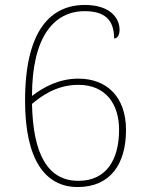

<svg xmlns="http://www.w3.org/2000/svg" viewBox="-20 -744 599 774"><path d="M293 10C425 10 488 -83 488 -220C488 -355 409 -427 296 -427C217 -427 154 -392 109 -357C109 -596 198 -699 321 -699C400 -699 440 -666 440 -589C454 -589 462 -603 462 -624C462 -672 423 -724 322 -724C186 -724 81 -624 81 -338C81 -102 161 10 293 10ZM296 -15C171 -15 113 -125 109 -325C142 -353 205 -402 296 -402C407 -402 460 -324 460 -221C460 -99 408 -15 296 -15Z"/></svg>

Font: Noto Serif Georgian Thin
Style: Regular
Weight: 100
Designer: Monotype Design Team, Akaki Razmadze
Foundry: Google LLC
Version: Version 2.003